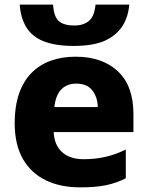

<svg xmlns="http://www.w3.org/2000/svg" viewBox="-20 -806 643 836"><path d="M396 -786.1C392.6 -751.5 382.8 -727.5 366.7 -714.4C350.1 -701.2 329.1 -694.8 304.2 -694.8C273.9 -694.8 251.5 -701.2 236.8 -713.4C222.2 -725.6 213.4 -750 210.9 -786.1H65.9C68.4 -747.6 78.1 -714.8 94.2 -688C126.5 -634.8 189.9 -606 301.8 -606C357.9 -606 403.3 -613.8 437 -628.9C504.9 -659.7 536.6 -715.3 543 -786.1ZM309.1 -559.1C149.4 -559.1 43.9 -465.3 43.9 -271C43.9 -207 56.2 -153.8 80.6 -112.3C129.4 -28.8 218.3 9.8 329.1 9.8C373.5 9.8 411.1 6.8 441.4 0.5C471.7 -5.9 500.5 -15.6 527.8 -29.8V-154.8C466.8 -125.5 412.6 -112.8 342.8 -112.8C262.2 -112.8 216.3 -158.7 213.9 -231H561V-309.1C561 -391.1 538.6 -453.1 493.2 -495.6C447.8 -538.1 386.2 -559.1 309.1 -559.1ZM312 -441.9C343.3 -441.9 366.7 -432.1 381.8 -412.6C397 -392.6 405.3 -368.7 405.8 -339.8H216.8C224.1 -410.6 259.8 -441.9 312 -441.9Z"/></svg>

Font: Noto Reveo Sans
Style: Regular
Weight: 800
Designer: Monotype Design Team
Foundry: Monotype Imaging Inc.
Version: Version 2.007